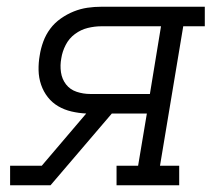

<svg xmlns="http://www.w3.org/2000/svg" viewBox="-20 -550 640 570"><path d="M10 0V-58H104L236 -213Q214 -214 192.5 -219Q171 -224 153 -234.5Q135 -245 122 -261.5Q109 -278 102 -298.5Q95 -319 94.5 -341.5Q94 -364 98 -386Q101 -406 108.5 -426.5Q116 -447 129 -464.5Q142 -482 160.5 -495Q179 -508 199 -516Q219 -524 239.5 -527Q260 -530 281 -530H588V-472H524L455 -58H512V0H326V-58H390L416 -213H312L130 0ZM248 -271H425L458 -472H281Q261 -472 240.5 -467Q220 -462 202.5 -449Q185 -436 175 -416.5Q165 -397 162 -377Q158 -356 161 -335.5Q164 -315 176 -299.5Q188 -284 207.5 -277.5Q227 -271 248 -271Z"/></svg>

Font: Iosevka Slab LtExObl
Style: Regular
Weight: 300
Width: 7
Italic angle: -9°
Monospace: yes
Designer: Belleve Invis
Foundry: Belleve Invis
Version: Version 11.1.0; ttfautohint (v1.8.3)